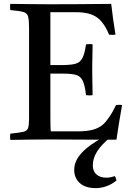

<svg xmlns="http://www.w3.org/2000/svg" viewBox="-20 -721 680 991"><path d="M33 1Q31 -14 33 -31Q80 -36 100 -40.5Q120 -45 125 -60.5Q130 -76 130 -111V-576Q130 -618 125 -636Q120 -654 99.5 -659.5Q79 -665 33 -669Q31 -684 33 -701Q59 -701 78.5 -700.5Q98 -700 118 -700Q138 -700 166 -699.5Q194 -699 237 -699Q316 -699 385 -699.5Q454 -700 500 -700.5Q546 -701 554 -701Q558 -664 563.5 -625Q569 -586 576 -542Q559 -540 543 -542Q531 -572 515 -595Q499 -618 482 -630Q463 -644 436.5 -651Q410 -658 371 -658H240V-385H295Q343 -385 368 -391.5Q393 -398 405 -420.5Q417 -443 424 -492Q442 -495 458 -492Q457 -432 456.5 -404Q456 -376 456 -362Q456 -346 456.5 -313.5Q457 -281 458 -230Q443 -227 424 -230Q418 -283 406 -306Q394 -329 370.5 -335Q347 -341 304 -341H240V-124Q240 -90 240.5 -69.5Q241 -49 242 -43H379Q429 -43 459.5 -51.5Q490 -60 510 -77Q524 -88 543 -115.5Q562 -143 579 -179Q595 -181 610 -179Q600 -123 593 -78Q586 -33 581 0Q536 0 483 0Q430 0 377 -0.5Q324 -1 280.5 -1Q237 -1 211 -1Q164 -1 134.5 -0.5Q105 0 82.5 0.5Q60 1 33 1ZM513 -12H550Q459 60 459 132Q459 163 478 179.5Q497 196 528 196Q542 196 553 193.5Q564 191 573 188Q580 201 581 211Q556 231 528.5 240.5Q501 250 475 250Q420 250 391.5 223.5Q363 197 363 156Q363 109 402.5 67Q442 25 513 -12Z"/></svg>

Font: Castoro
Style: Regular
Weight: 400
Designer: John Hudson
Foundry: Tiro Typeworks Ltd.
Version: Version 2.04